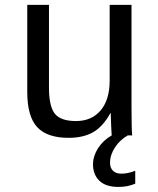

<svg xmlns="http://www.w3.org/2000/svg" viewBox="-20 -548 640 777"><path d="M178.2 -528.3V-193.4Q178.2 -117.2 202.1 -87.6Q226.1 -58.1 287.6 -58.1Q350.6 -58.1 387.2 -101.1Q423.8 -144 423.8 -222.2V-528.3H512.2V-112.8Q512.2 -20.5 515.1 0H432.1Q431.6 -2.4 431.2 -13.2Q430.7 -23.9 429.9 -37.8Q429.2 -51.8 428.2 -90.3H426.8Q396.5 -35.6 356.7 -12.9Q316.9 9.8 257.8 9.8Q170.9 9.8 130.6 -33.4Q90.3 -76.7 90.3 -176.3V-528.3ZM527.3 195.3Q496.6 208.5 459.5 208.5Q408.2 208.5 382.3 183.6Q356.4 158.7 356.4 117.2Q356.4 84 376.7 52Q397 20 432.1 0H497.1Q465.8 17.6 445.6 48.1Q425.3 78.6 425.3 110.8Q425.3 131.3 437.3 143.1Q449.2 154.8 471.2 154.8Q497.6 154.8 527.3 143.1Z"/></svg>

Font: Liberation Mono
Style: Regular
Weight: 400
Monospace: yes
Designer: Steve Matteson
Foundry: Ascender Corporation
Version: Version 2.1.5